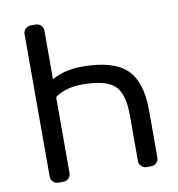

<svg xmlns="http://www.w3.org/2000/svg" viewBox="-82 -830 820 883"><g transform="rotate(-10 328.0 -388.0)"><path d="M497.1 -269.5Q497.1 -371.1 455.6 -408.7Q414.1 -446.3 304.7 -446.3Q232.4 -446.3 181.6 -413.1Q177.7 -410.2 177.7 -406.2V-54.7Q177.7 -41 167.5 -30.8Q157.2 -20.5 142.6 -20.5H119.1Q105.5 -20.5 95.2 -30.8Q85 -41 85 -54.7V-720.7Q85 -734.4 95.2 -744.6Q105.5 -754.9 119.1 -754.9H142.6Q157.2 -754.9 167.5 -744.6Q177.7 -734.4 177.7 -720.7V-498Q177.7 -493.2 181.6 -495.1Q238.3 -527.3 319.3 -527.3Q462.9 -527.3 525.4 -469.2Q587.9 -411.1 587.9 -276.4V-54.7Q587.9 -41 577.6 -30.8Q567.4 -20.5 552.7 -20.5H531.2Q517.6 -20.5 507.3 -30.8Q497.1 -41 497.1 -54.7Z"/></g></svg>

Font: Gen Jyuu GothicL Regular
Style: Regular
Weight: 400
Designer: [Source Han Sans]
Ryoko NISHIZUKA  (kana & ideographs); Paul D. Hunt (Latin, Greek & Cyrillic); Wenlong ZHANG  (bopomofo
Version: Version 1.002.20150607